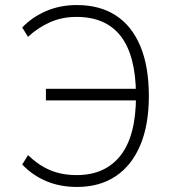

<svg xmlns="http://www.w3.org/2000/svg" viewBox="-20 -733 692 761"><path d="M285 8Q218 8 163.5 -15Q109 -38 68 -81L91 -118Q134 -77 180 -58Q226 -39 284 -39Q397 -39 458 -117Q519 -195 519 -352L538 -335H162V-381H537L519 -362Q517 -515 458 -590.5Q399 -666 283 -666Q226 -666 178.5 -645Q131 -624 91 -587L68 -624Q107 -665 162.5 -689Q218 -713 284 -713Q376 -713 439.5 -671.5Q503 -630 536.5 -549.5Q570 -469 570 -352Q570 -238 536 -157.5Q502 -77 438.5 -34.5Q375 8 285 8Z"/></svg>

Font: Nunito Sans 7pt SemiCondensed ExtraLight
Style: Regular
Weight: 250
Width: 4
Designer: Vernon Adams
Foundry: Vernon Adams
Version: Version 3.101;gftools[0.9.27]